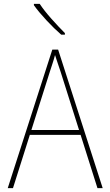

<svg xmlns="http://www.w3.org/2000/svg" viewBox="-20 -971 570 991"><path d="M20 0 250 -715H280L510 0H483L396 -275H134L47 0ZM237 -600 142 -300H388L293 -600Q286 -620 279 -641.5Q272 -663 264 -687Q258 -664 251 -643Q244 -622 237 -600ZM296 -792Q260 -823 220 -866Q180 -909 155 -944V-951H185Q208 -916 245.5 -874Q283 -832 315 -800V-792Z"/></svg>

Font: Noto Sans Mono Condensed Thin
Style: Regular
Weight: 100
Width: 3
Designer: Monotype Design Team
Foundry: Monotype Imaging Inc.
Version: Version 2.014; ttfautohint (v1.8.4.7-5d5b)